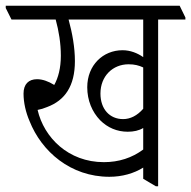

<svg xmlns="http://www.w3.org/2000/svg" viewBox="-48 -643 666 669"><path d="M333 -27C378 -27 419 -39 451 -59V-20L495 6H503V-575H598V-582L578 -623H-28V-615L-8 -575H146C157 -535 164 -492 164 -449C164 -406 155 -372 141 -347C120 -360 100 -367 81 -367C52 -367 34 -350 34 -317C34 -285 42 -251 55 -221C97 -115 198 -27 333 -27ZM397 -184C418 -184 436 -188 451 -197V-122C412 -93 366 -78 314 -78C190 -78 105 -164 83 -260C94 -262 104 -265 116 -270C178 -293 213 -343 213 -430C213 -478 204 -527 191 -575H451V-444C431 -458 406 -468 379 -468C311 -468 256 -416 256 -339C256 -293 273 -253 301 -224C327 -198 360 -184 397 -184ZM302 -317C302 -378 345 -419 400 -419C421 -419 436 -415 451 -408V-264C430 -240 406 -228 381 -228C334 -228 302 -263 302 -317Z"/></svg>

Font: Noto Serif Devanagari ExtraCondensed Light
Style: Regular
Weight: 300
Width: 2
Designer: Universal Thirst, Indian Type Foundry and the Monotype Design Team
Foundry: Monotype Imaging Inc.
Version: Version 2.004